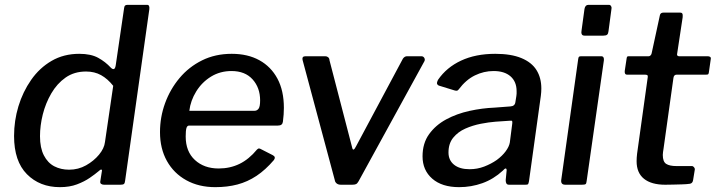

<svg xmlns="http://www.w3.org/2000/svg" viewBox="-20 -762 2952 792"><path d="M409 0Q402 0 397 -3.5Q392 -7 394 -16L400 -54Q402 -62 398 -62.5Q394 -63 387 -56Q373 -44 350.5 -28.5Q328 -13 297.5 -1.5Q267 10 227 10Q144 10 91 -43.5Q38 -97 38 -201Q38 -264 56 -323.5Q74 -383 108.5 -432.5Q143 -482 193 -511Q243 -540 307 -540Q355 -540 385 -523.5Q415 -507 437 -483Q445 -475 450.5 -477.5Q456 -480 458 -497L492 -729Q493 -737 496.5 -739.5Q500 -742 506 -742H587Q598 -742 596 -724L496 -16Q495 -6 491 -3Q487 0 477 0ZM447 -408Q424 -437 397 -452Q370 -467 335 -467Q286 -467 250.5 -442Q215 -417 191.5 -376.5Q168 -336 156.5 -290Q145 -244 145 -200Q145 -152 161 -121Q177 -90 204 -76Q231 -62 265 -62Q303 -62 335 -80Q367 -98 388.5 -124Q410 -150 413 -176Z M868 10Q800 10 748.5 -18.5Q697 -47 668.5 -98Q640 -149 640 -217Q640 -279 661 -336.5Q682 -394 720.5 -440Q759 -486 813.5 -513Q868 -540 936 -540Q1002 -540 1050 -513.5Q1098 -487 1124.5 -437.5Q1151 -388 1151 -317Q1151 -304 1150 -289.5Q1149 -275 1147 -260Q1146 -252 1141 -248Q1136 -244 1126 -244H760Q752 -244 749 -233.5Q746 -223 746 -199Q746 -137 784 -102Q822 -67 882 -67Q929 -67 968 -86Q1007 -105 1040 -145Q1045 -150 1049 -149.5Q1053 -149 1058 -146L1105 -122Q1119 -115 1110 -102Q1075 -61 1038 -36.5Q1001 -12 959.5 -1Q918 10 868 10ZM1030 -305Q1040 -305 1046.5 -313.5Q1053 -322 1053 -348Q1053 -400 1022 -434.5Q991 -469 935 -469Q888 -469 850.5 -446Q813 -423 789.5 -385Q766 -347 761 -305Z M1718 -530Q1726 -530 1730 -523.5Q1734 -517 1731 -510L1459 -14Q1454 -5 1448.5 -2.5Q1443 0 1433 0H1386Q1375 0 1368.5 -5.5Q1362 -11 1361 -19L1228 -515Q1225 -530 1240 -530H1322Q1329 -530 1334 -525.5Q1339 -521 1339 -514L1433 -152Q1437 -135 1449 -159L1642 -520Q1649 -530 1659 -530H1718Z M2054 -58Q2016 -23 1970 -6.5Q1924 10 1874 10Q1803 10 1763 -25Q1723 -60 1723 -117Q1723 -171 1750 -208.5Q1777 -246 1820.5 -269.5Q1864 -293 1916.5 -304.5Q1969 -316 2019 -318L2085 -323Q2104 -324 2106 -341L2110 -366Q2111 -371 2111 -376Q2111 -381 2111 -386Q2111 -425 2086 -447Q2061 -469 2016 -469Q1976 -469 1939 -451Q1902 -433 1872 -393Q1869 -389 1865.5 -388Q1862 -387 1855 -389L1790 -409Q1785 -411 1783 -416Q1781 -421 1787 -433Q1822 -484 1882 -512Q1942 -540 2023 -540Q2088 -540 2130.5 -522.5Q2173 -505 2193 -473Q2213 -441 2213 -397Q2213 -390 2212.5 -382.5Q2212 -375 2211 -367L2162 -14Q2160 -4 2158 -2Q2156 0 2147 0H2080Q2072 0 2069 -5Q2066 -10 2066 -19L2070 -60Q2069 -75 2054 -58ZM2093 -252Q2094 -260 2092.5 -262.5Q2091 -265 2083 -264L2024 -260Q1997 -258 1963.5 -251.5Q1930 -245 1899.5 -231.5Q1869 -218 1849.5 -194Q1830 -170 1830 -133Q1830 -101 1853 -82.5Q1876 -64 1917 -64Q1949 -64 1977.5 -75Q2006 -86 2029 -102Q2052 -119 2066 -138Q2080 -157 2083 -174Z M2400 -16Q2399 -5 2395.5 -2.5Q2392 0 2380 0H2312Q2302 0 2298 -5Q2294 -10 2295 -19L2365 -518Q2366 -526 2368.5 -528Q2371 -530 2378 -530H2460Q2467 -530 2469.5 -525Q2472 -520 2471 -513ZM2490 -633Q2489 -623 2484.5 -619Q2480 -615 2469 -615H2391Q2382 -615 2379.5 -621.5Q2377 -628 2379 -637L2391 -725Q2394 -742 2407 -742H2492Q2498 -742 2501 -736Q2504 -730 2502 -723Z M2724 0Q2667 0 2636.5 -24.5Q2606 -49 2606 -97Q2606 -104 2606.5 -112Q2607 -120 2608 -128L2652 -444Q2653 -450 2650 -452Q2647 -454 2641 -454H2566Q2556 -454 2557 -469L2565 -522Q2566 -528 2568 -529Q2570 -530 2576 -530H2656Q2660 -530 2663.5 -533.5Q2667 -537 2668 -542L2702 -699Q2704 -710 2717 -710H2786Q2792 -710 2794.5 -706Q2797 -702 2796 -691L2773 -539Q2772 -535 2774.5 -532.5Q2777 -530 2781 -530H2899Q2905 -530 2909 -527.5Q2913 -525 2912 -519L2904 -463Q2903 -457 2901 -455.5Q2899 -454 2891 -454H2771Q2760 -454 2758 -441L2717 -148Q2716 -141 2715 -135Q2714 -129 2714 -123Q2714 -95 2728 -86Q2742 -77 2770 -77H2834Q2839 -77 2843 -72Q2847 -67 2846 -62L2839 -19Q2837 -6 2826 -4Q2813 -2 2794 -1.5Q2775 -1 2756 -0.5Q2737 0 2724 0Z"/></svg>

Font: Libre Franklin Medium
Style: Italic
Weight: 500
Italic angle: -8°
Designer: Pablo Impallari, Rodrigo Fuenzalida, Nhung Nguyen
Foundry: Impallari Type
Version: Version 3.000